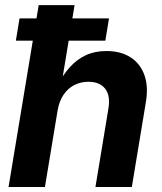

<svg xmlns="http://www.w3.org/2000/svg" viewBox="-20 -748 650 768"><path d="M210.4 -306.2 159.7 0H14.2L134.8 -727.5H278.3L224.1 -400.4H207Q230 -446.3 258.5 -478.3Q287.1 -510.3 323.2 -527.1Q359.4 -543.9 405.3 -543.9Q461.9 -543.9 501 -519.5Q540 -495.1 557.1 -449.2Q574.2 -403.3 563.5 -339.4L507.3 0H361.8L413.6 -313.5Q422.4 -364.7 400.9 -392.8Q379.4 -420.9 333.5 -420.9Q303.2 -420.9 277.6 -408Q252 -395 234.4 -369.4Q216.8 -343.8 210.4 -306.2ZM43.5 -585.4 58.1 -674.3H416L401.4 -585.4Z"/></svg>

Font: Inter 20pt
Style: Bold Italic
Weight: 700
Italic angle: -9.3988°
Version: Version 4.001;git-66647c0bb